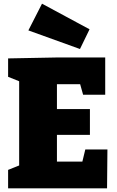

<svg xmlns="http://www.w3.org/2000/svg" viewBox="-20 -1022 636 1042"><path d="M443 -211H563L561 0H24V-100L84 -124V-581L24 -605V-705L284 -710H551V-508H431L415 -565H289V-430H468V-290H289V-145H427ZM414 -756 134 -857 208 -1002 466 -863Z"/></svg>

Font: Bitter Black
Style: Regular
Weight: 900
Designer: Sol Matas, and Bitter project Authors
Foundry: Sol Matas
Version: Version 2.001